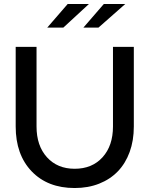

<svg xmlns="http://www.w3.org/2000/svg" viewBox="-20 -936 752 967"><path d="M59 0ZM654 -299Q654 -228 633 -170.5Q612 -113 573.5 -73Q535 -33 479.5 -11Q424 11 356 11Q220 11 139.5 -73Q59 -157 59 -299V-700H164V-299Q164 -202 216.5 -144Q269 -86 356 -86Q444 -86 496.5 -144Q549 -202 549 -299V-700H654ZM321 -916H428L299 -797H218ZM503 -916H611L476 -797H400Z"/></svg>

Font: Red Hat Display Medium
Style: Regular
Weight: 500
Designer: Pentagram / MCKL
Foundry: Pentagram / MCKL
Version: Version 1.005; Red Hat Display Medium